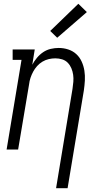

<svg xmlns="http://www.w3.org/2000/svg" viewBox="-20 -792 540 1017"><path d="M277 205 364 -321Q367 -340 368.5 -359Q370 -378 367.5 -396Q365 -414 358 -430.5Q351 -447 339 -459.5Q327 -472 309.5 -477.5Q292 -483 273 -483Q256 -483 238.5 -479Q221 -475 205 -465.5Q189 -456 176.5 -442Q164 -428 155.5 -412Q147 -396 141.5 -379.5Q136 -363 134 -345L76 0H15L94 -475H47V-530H164L151 -449Q161 -468 175.5 -485.5Q190 -503 208.5 -515.5Q227 -528 248.5 -533Q270 -538 291 -538Q317 -538 341.5 -530Q366 -522 384 -505.5Q402 -489 412.5 -466Q423 -443 427 -417.5Q431 -392 429.5 -365.5Q428 -339 424 -312L338 205ZM283 -592 246 -628 395 -772 440 -728Z"/></svg>

Font: Iosevka Curly Slab LtObl
Style: Regular
Weight: 300
Italic angle: -9°
Monospace: yes
Designer: Belleve Invis
Foundry: Belleve Invis
Version: Version 11.0.0; ttfautohint (v1.8.3)